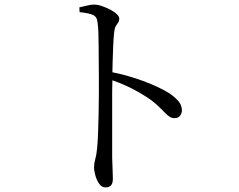

<svg xmlns="http://www.w3.org/2000/svg" viewBox="-20 -778 1040 837"><path d="M326 -746Q346 -750 361 -754Q376 -758 390 -758Q406 -758 424.5 -751.5Q443 -745 460.5 -736Q478 -727 489 -716.5Q500 -706 500 -697Q500 -687 495.5 -680.5Q491 -674 485.5 -665.5Q480 -657 478 -640Q475 -614 473.5 -579Q472 -544 471 -508Q471 -484 470 -463Q539 -449 604 -425Q674 -399 717 -372Q740 -357 756.5 -338.5Q773 -320 773 -297Q773 -284 765 -273.5Q757 -263 741 -263Q729 -263 719.5 -269Q710 -275 699.5 -286Q689 -297 674 -311.5Q659 -326 637 -343Q601 -368 557 -391Q518 -411 470 -428Q470 -410 469 -382Q469 -341 469 -289.5Q469 -238 469 -186Q469 -134 469 -90Q470 -57 471 -34.5Q472 -12 472 1Q472 21 464 30Q456 39 440 39Q424 39 413 24Q402 9 396 -12Q390 -33 390 -50Q390 -66 395 -83Q400 -100 403 -128Q406 -156 407.5 -197.5Q409 -239 410 -284.5Q411 -330 411 -372Q411 -414 411 -442Q411 -473 410.5 -506.5Q410 -540 410 -573Q410 -606 409 -634.5Q408 -663 405 -681Q403 -705 385 -713Q367 -721 327 -725Z"/></svg>

Font: Early Summer Mincho
Style: Regular
Weight: 400
Designer: GuiWonder
Version: Version 1.002